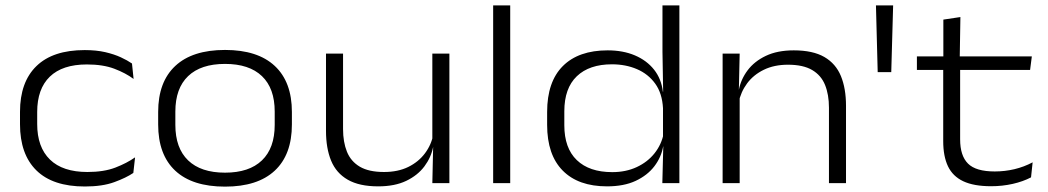

<svg xmlns="http://www.w3.org/2000/svg" viewBox="-20 -682 3901 715"><path d="M296 12.5Q176.5 12.5 115.5 -47.5Q54.5 -107.5 54.5 -219.5V-265.5Q54.5 -376.5 115.8 -436Q177 -495.5 295.5 -495.5Q338.5 -495.5 372 -487.8Q405.5 -480 430.2 -468.5Q455 -457 471.5 -445.5L477.5 -388Q448 -410 405.8 -426Q363.5 -442 303.5 -442Q212.5 -442 165.5 -396.5Q118.5 -351 118.5 -265V-220Q118.5 -134 166 -87.8Q213.5 -41.5 305.5 -41.5Q367 -41.5 409.8 -58Q452.5 -74.5 483 -96L476.5 -38Q450 -20 405.8 -3.8Q361.5 12.5 296 12.5Z M818 13Q696 13 632.5 -46.5Q569 -106 569 -218.5V-265Q569 -377 632.8 -436.5Q696.5 -496 818 -496Q939.5 -496 1003.2 -436.5Q1067 -377 1067 -265V-218.5Q1067 -106 1003.2 -46.5Q939.5 13 818 13ZM818 -39Q908 -39 955.5 -84.8Q1003 -130.5 1003 -217V-266.5Q1003 -353 955.5 -398.5Q908 -444 818 -444Q728 -444 680.5 -398.5Q633 -353 633 -266.5V-217Q633 -130.5 680.5 -84.8Q728 -39 818 -39Z M1257.5 -482.5V-201.5Q1257.5 -153 1272 -117Q1286.5 -81 1320 -61.2Q1353.5 -41.5 1410 -41.5Q1462 -41.5 1500.2 -60.2Q1538.5 -79 1562.5 -111Q1586.5 -143 1594 -183L1606.5 -135H1593Q1585.5 -96 1560.5 -62.5Q1535.5 -29 1492.8 -8.5Q1450 12 1388.5 12Q1318 12 1275 -12.8Q1232 -37.5 1213 -83.8Q1194 -130 1194 -194.5V-482.5ZM1653.5 -482.5V0H1590L1593 -135L1590 -140V-482.5Z M1816.5 0V-662H1880V0Z M2240.5 12Q2133.5 12 2075.5 -46.8Q2017.5 -105.5 2017.5 -217V-265Q2017.5 -377.5 2076 -436Q2134.5 -494.5 2243 -494.5Q2300 -494.5 2344.2 -475.8Q2388.5 -457 2415.8 -422.5Q2443 -388 2448.5 -340.5H2469.5L2449 -279Q2446 -334.5 2420 -370.5Q2394 -406.5 2352 -424.5Q2310 -442.5 2259 -442.5Q2174.5 -442.5 2128 -398Q2081.5 -353.5 2081.5 -267.5V-215.5Q2081.5 -130.5 2128 -85.8Q2174.5 -41 2260 -41Q2311 -41 2351.2 -59.8Q2391.5 -78.5 2417.5 -111.2Q2443.5 -144 2451.5 -185L2469 -136.5H2449.5Q2442.5 -96.5 2416.8 -62.8Q2391 -29 2347.2 -8.5Q2303.5 12 2240.5 12ZM2446.5 0 2450 -136.5 2449 -157V-328.5L2449.5 -344L2447 -489V-662H2510V0Z M3067 0V-281Q3067 -329.5 3052.5 -365.5Q3038 -401.5 3004.5 -421.2Q2971 -441 2914.5 -441Q2863 -441 2824.5 -422.2Q2786 -403.5 2762.2 -371.5Q2738.5 -339.5 2730.5 -299.5L2718 -347.5H2731.5Q2739 -386.5 2764 -420Q2789 -453.5 2832 -474Q2875 -494.5 2936 -494.5Q3007 -494.5 3049.8 -469.8Q3092.5 -445 3111.5 -398.8Q3130.5 -352.5 3130.5 -288V0ZM2671 0V-482.5H2734.5L2731.5 -347.5L2734.5 -342.5V0Z M3299 -413.5H3248.5L3242 -662H3306Z M3671 11.5Q3606.5 11.5 3567.2 -7Q3528 -25.5 3510.2 -62.8Q3492.5 -100 3492.5 -156.5V-444.5H3555.5V-163Q3555.5 -102 3584.8 -72.8Q3614 -43.5 3684.5 -43.5Q3722 -43.5 3757.8 -52Q3793.5 -60.5 3825.5 -77.5L3819.5 -21.5Q3790 -6 3751.2 2.8Q3712.5 11.5 3671 11.5ZM3394.5 -421.5V-472H3822.5L3816 -421.5ZM3493 -465V-609L3556.5 -618.5L3554 -465Z"/></svg>

Font: Anek Gujarati SemiExpanded Light
Style: Regular
Weight: 300
Width: 6
Designer: Mrunmayee Ghaisas (Gujarati), Yesha Goshar (Latin)
Foundry: Ek Type
Version: Version 1.003